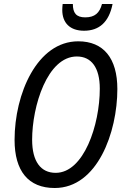

<svg xmlns="http://www.w3.org/2000/svg" viewBox="-20 -932 627 962"><path d="M401 -778C477 -778 526 -821 544 -912H491C479 -867 455 -845 407 -845C362 -845 345 -867 345 -912H294C293 -903 292 -893 292 -882C292 -817 331 -778 401 -778ZM254 10C468 10 568 -269 568 -486C568 -640 499 -725 372 -725C166 -725 53 -462 53 -231C53 -75 122 10 254 10ZM259 -66C184 -66 141 -123 141 -232C141 -400 217 -649 365 -649C438 -649 480 -593 480 -488C480 -306 400 -66 259 -66Z"/></svg>

Font: Noto Sans Display SemiCondensed
Style: Italic
Weight: 400
Width: 4
Italic angle: -12°
Designer: Monotype Design Team
Foundry: Monotype Imaging Inc.
Version: Version 1.900